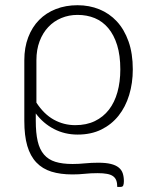

<svg xmlns="http://www.w3.org/2000/svg" viewBox="-20 -526 594 754"><path d="M123 -123Q152.5 -77.5 191.5 -56Q230.5 -34.5 275.5 -34.5Q319.5 -34.5 352.5 -50.5Q385.5 -66.5 407.8 -95.2Q430 -124 441.2 -164.2Q452.5 -204.5 452.5 -253.5Q452.5 -308.5 440 -348.8Q427.5 -389 405.2 -415.5Q383 -442 352.2 -454.8Q321.5 -467.5 284.5 -467.5Q250.5 -467.5 221 -455.2Q191.5 -443 169.8 -420Q148 -397 135.5 -364Q123 -331 123 -289.5ZM120.5 -51.5Q120.5 -4 128 28.5Q135.5 61 152.8 81Q170 101 197.5 109.5Q225 118 265 118Q288.5 118 313.5 115.5Q338.5 113 366 113Q396 113 415.2 117.8Q434.5 122.5 446 131.8Q457.5 141 462 154.5Q466.5 168 466.5 185.5Q466.5 195.5 464.2 201.8Q462 208 453.5 208H440.5Q440.5 192.5 436.5 182.2Q432.5 172 423.8 165.8Q415 159.5 400.2 156.8Q385.5 154 363.5 154Q336 154 313 156.5Q290 159 264.5 159Q217 159 181.8 148Q146.5 137 122.8 112Q99 87 87.2 47Q75.5 7 75.5 -51.5V-289.5Q75.5 -339.5 90.8 -379.5Q106 -419.5 133.5 -447.5Q161 -475.5 199.5 -490.5Q238 -505.5 284.5 -505.5Q330.5 -505.5 370 -489.5Q409.5 -473.5 438.8 -442Q468 -410.5 484.8 -363.2Q501.5 -316 501.5 -253.5Q501.5 -199.5 487.2 -152.8Q473 -106 445.5 -71.5Q418 -37 377.8 -17.2Q337.5 2.5 285 2.5Q234 2.5 191.8 -19.5Q149.5 -41.5 120.5 -80.5Z"/></svg>

Font: Lato 2
Style: Regular
Weight: 300
Designer: Lukasz Dziedzic with Adam Twardoch and Botio Nikoltchev
Foundry: tyPoland Lukasz Dziedzic
Version: Version 2.015; 2015-08-06; http://www.latofonts.com/